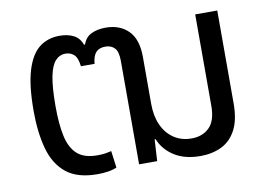

<svg xmlns="http://www.w3.org/2000/svg" viewBox="-66 -655 1034 763"><g transform="rotate(-10 451.5 -274.0)"><path d="M270 10Q189 10 144 -26.5Q99 -63 81 -129Q63 -195 63 -281Q63 -384 81.5 -444.5Q100 -505 134 -531.5Q168 -558 216 -558Q249 -558 272.5 -546Q296 -534 306 -506H310Q320 -535 344.5 -546.5Q369 -558 402 -558Q459 -558 493.5 -523.5Q528 -489 528 -418V-228Q528 -179 544.5 -142.5Q561 -106 591.5 -85.5Q622 -65 663 -65Q707 -65 734.5 -92Q762 -119 762 -179V-548H851V-173Q851 -107 829.5 -66.5Q808 -26 770.5 -8Q733 10 686 10Q622 10 580 -17Q538 -44 521 -87H517L512 0H439V-417Q439 -455 425 -469.5Q411 -484 388 -484Q363 -484 350 -470Q337 -456 334 -424H279Q275 -459 261 -471.5Q247 -484 227 -484Q203 -484 186 -465.5Q169 -447 160.5 -403.5Q152 -360 152 -284Q152 -213 162.5 -164Q173 -115 201 -89.5Q229 -64 282 -64Q301 -64 314 -66Q327 -68 339 -71L348 -3Q332 4 312 7Q292 10 270 10Z"/></g></svg>

Font: Noto Sans Thai
Style: Regular
Weight: 400
Designer: Monotype Design Team
Foundry: Monotype Imaging Inc.
Version: Version 2.001